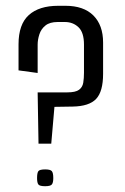

<svg xmlns="http://www.w3.org/2000/svg" viewBox="-20 -642 431 663"><path d="M113 -146 110 -323H212Q241 -323 253 -332Q265 -341 267.5 -356.5Q270 -372 270 -391V-488Q270 -530 251 -548Q232 -566 204 -566H179Q152 -566 137 -554Q122 -542 116 -523.5Q110 -505 110 -488V-390L44 -399V-489Q44 -558 79.5 -590Q115 -622 181 -622H206Q269 -622 302.5 -588.5Q336 -555 336 -495V-387Q336 -326 312 -300.5Q288 -275 231 -274L168 -273L157 -146ZM136 1Q117 1 112.5 -5Q108 -11 108 -27Q108 -45 112.5 -51Q117 -57 136 -57Q154 -57 159 -51Q164 -45 164 -27Q164 -11 159 -5Q154 1 136 1Z"/></svg>

Font: Smooch Sans Medium
Style: Regular
Weight: 500
Designer: Robert E. Leuschke
Foundry: Robert E. Leuschke
Version: Version 1.010; ttfautohint (v1.8.3)